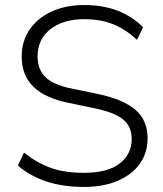

<svg xmlns="http://www.w3.org/2000/svg" viewBox="-20 -733 647 761"><path d="M312 8Q230 8 164.5 -13.5Q99 -35 51 -77L75 -128Q127 -87 181.5 -67.5Q236 -48 312 -48Q407 -48 454.5 -85Q502 -122 502 -182Q502 -232 467.5 -260Q433 -288 354 -304L253 -325Q159 -344 112.5 -389Q66 -434 66 -509Q66 -570 97.5 -616Q129 -662 185 -687.5Q241 -713 314 -713Q460 -713 547 -625L523 -575Q477 -618 427 -637.5Q377 -657 314 -657Q230 -657 179.5 -617Q129 -577 129 -510Q129 -457 161 -426.5Q193 -396 264 -382L366 -361Q467 -340 516 -298.5Q565 -257 565 -185Q565 -128 534.5 -84.5Q504 -41 447 -16.5Q390 8 312 8Z"/></svg>

Font: Nunito Sans Light
Style: Regular
Weight: 300
Designer: Vernon Adams
Foundry: Vernon Adams
Version: Version 3.101; ttfautohint (v1.8.4.7-5d5b);gftools[0.9.27]